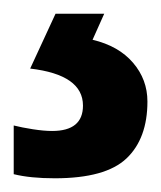

<svg xmlns="http://www.w3.org/2000/svg" viewBox="-43 -20 235 280"><path d="M172 128Q172 182 141.5 211Q111 240 37 240Q1 240 -23 234V163Q-11 166 5 168.5Q21 171 33 171Q78 171 78 134Q78 89 1 80L38 0H109L92 38Q130 47 151 71.5Q172 96 172 128Z"/></svg>

Font: Noto Sans Kannada Condensed SemiBold
Style: Regular
Weight: 600
Width: 3
Designer: Jelle Bosma - Monotype Design Team
Foundry: Monotype Imaging Inc.
Version: Version 2.005; ttfautohint (v1.8.4.7-5d5b)